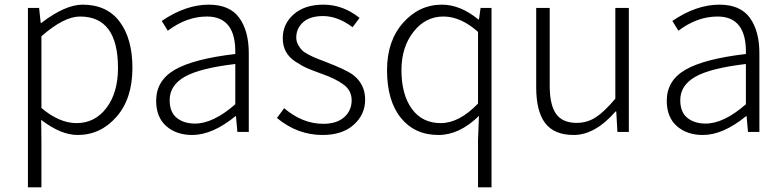

<svg xmlns="http://www.w3.org/2000/svg" viewBox="-20 -567 3369 825"><path d="M100 238V-533H148L155 -468H157Q260 -547 335 -547Q439 -547 494 -474Q549 -401 549 -275Q549 -143 480.5 -65Q412 13 314 13Q241 13 157 -52L158 46V238ZM309 -38Q388 -38 437.5 -103.5Q487 -169 487 -275Q487 -496 324 -496Q254 -496 158 -411V-103Q235 -38 309 -38Z M806 13Q738 13 694.5 -25Q651 -63 651 -134Q651 -221 731.5 -267.5Q812 -314 991 -335Q995 -496 869 -496Q782 -496 701 -435L675 -477Q778 -547 877 -547Q967 -547 1008 -490.5Q1049 -434 1049 -338V0H1000L994 -68H992Q893 13 806 13ZM818 -36Q896 -36 991 -119V-292Q838 -274 773.5 -237Q709 -200 709 -137Q709 -85 739.5 -60.5Q770 -36 818 -36Z M1366 13Q1258 13 1170 -60L1201 -102Q1280 -35 1369 -35Q1427 -35 1459 -63.5Q1491 -92 1491 -136Q1491 -178 1456.5 -203.5Q1422 -229 1362 -250Q1323 -264 1301 -273.5Q1279 -283 1250.5 -301.5Q1222 -320 1208.5 -345Q1195 -370 1195 -403Q1195 -464 1242 -505.5Q1289 -547 1370 -547Q1454 -547 1525 -490L1495 -450Q1431 -498 1368 -498Q1312 -498 1282.5 -471.5Q1253 -445 1253 -406Q1253 -389 1261 -374.5Q1269 -360 1278 -351Q1287 -342 1307.5 -331.5Q1328 -321 1339.5 -316.5Q1351 -312 1377 -302Q1466 -268 1496 -246Q1549 -206 1549 -139Q1549 -75 1500 -31Q1451 13 1366 13Z M2034 238V35L2038 -69Q1954 13 1864 13Q1762 13 1702.5 -60.5Q1643 -134 1643 -266Q1643 -391 1712 -469Q1781 -547 1879 -547Q1958 -547 2036 -483H2038L2045 -533H2092V238ZM1874 -38Q1953 -38 2034 -122V-430Q1960 -496 1885 -496Q1808 -496 1756.5 -430Q1705 -364 1705 -266Q1705 -161 1749.5 -99.5Q1794 -38 1874 -38Z M2445 13Q2362 13 2323 -37.5Q2284 -88 2284 -192V-533H2342V-199Q2342 -116 2369.5 -77.5Q2397 -39 2458 -39Q2503 -39 2540 -63Q2577 -87 2624 -143V-533H2682V0H2633L2628 -88H2625Q2537 13 2445 13Z M3000 13Q2932 13 2888.5 -25Q2845 -63 2845 -134Q2845 -221 2925.5 -267.5Q3006 -314 3185 -335Q3189 -496 3063 -496Q2976 -496 2895 -435L2869 -477Q2972 -547 3071 -547Q3161 -547 3202 -490.5Q3243 -434 3243 -338V0H3194L3188 -68H3186Q3087 13 3000 13ZM3012 -36Q3090 -36 3185 -119V-292Q3032 -274 2967.5 -237Q2903 -200 2903 -137Q2903 -85 2933.5 -60.5Q2964 -36 3012 -36Z"/></svg>

Font: Noto Sans Korean Light
Style: Regular
Weight: 300
Designer: Ryoko NISHIZUKA  (kana & ideographs); Paul D. Hunt (Latin, Greek & Cyrillic); Wenlong ZHANG  (bopomofo); Sandoll Communi
Foundry: Adobe Systems Incorporated
Version: Version 1.000;PS 1;hotconv 1.0.78;makeotf.lib2.5.61930